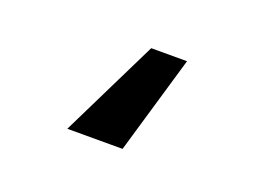

<svg xmlns="http://www.w3.org/2000/svg" viewBox="-56 -316 713 524"><g transform="rotate(20 300.0 -53.5)"><path d="M329 89H168.5L308.5 -196H412.5Z"/></g></svg>

Font: JuliaMono ExtraBoldItalic
Style: Regular
Weight: 800
Italic angle: -9°
Monospace: yes
Designer: cormullion
Foundry: corm
Version: Version 0.049; ttfautohint (v1.8.4)